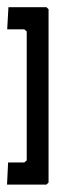

<svg xmlns="http://www.w3.org/2000/svg" viewBox="-42 -514 181 533"><path d="M-18.6 -494.1H86.9L92.8 -488.3V-7.3L86.9 -1.5H-22.5L-19.5 -63H25.4L32.2 -68.8V-426.8L25.4 -432.6H-22Z"/></svg>

Font: Urdu Khush Khati
Style: Regular
Weight: 400
Version: Version 001.500